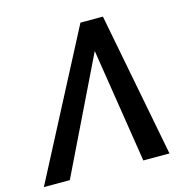

<svg xmlns="http://www.w3.org/2000/svg" viewBox="-122 -832 921 935"><g transform="rotate(-15 339.0 -364.0)"><path d="M486.8 0 392.6 -599.6 388.2 -727.5H478L618.7 0ZM407.7 -599.6 116.2 0H-14.6L364.7 -727.5H455.1Z"/></g></svg>

Font: Inter Tight Medium
Style: Italic
Weight: 500
Italic angle: -9.39999°
Designer: Rasmus Andersson
Foundry: rsms
Version: Version 3.004